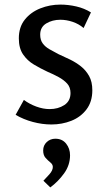

<svg xmlns="http://www.w3.org/2000/svg" viewBox="-20 -529 470 836"><path d="M243 -509Q277 -509 312 -501Q347 -493 376 -475L344 -407Q323 -425 296 -434Q269 -443 243 -443Q208 -443 181.5 -427Q155 -411 155 -378Q155 -355 166 -340Q177 -325 195.5 -314.5Q214 -304 235 -293Q260 -282 285.5 -269.5Q311 -257 332.5 -240Q354 -223 368 -198Q382 -173 382 -136Q382 -86 356.5 -52.5Q331 -19 290.5 -3Q250 13 204 13Q164 13 123 2Q82 -9 48 -29L84 -94Q108 -76 138 -65Q168 -54 196 -54Q233 -54 260 -71.5Q287 -89 287 -124Q287 -149 272.5 -165Q258 -181 235 -193.5Q212 -206 186 -217Q156 -231 127.5 -248Q99 -265 80.5 -292Q62 -319 62 -362Q62 -411 88 -443.5Q114 -476 155.5 -492.5Q197 -509 243 -509ZM221 75Q251 75 268 96.5Q285 118 285 147Q285 190 259 226Q233 262 199 287L169 258Q180 247 195 230Q210 213 210 198Q210 187 199.5 178.5Q189 170 178.5 158.5Q168 147 168 126Q168 104 183.5 89.5Q199 75 221 75Z"/></svg>

Font: Rosario Medium
Style: Regular
Weight: 500
Version: Version 1.201